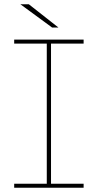

<svg xmlns="http://www.w3.org/2000/svg" viewBox="-20 -887 462 907"><path d="M201 -10V-690H221V-10ZM47 0V-19H375V0ZM47 -681V-700H375V-681ZM226 -757 76 -867H116L256 -757Z"/></svg>

Font: Montserrat Alternates Thin
Style: Regular
Weight: 100
Designer: Julieta Ulanovsky
Foundry: Julieta Ulanovsky
Version: Version 9.000